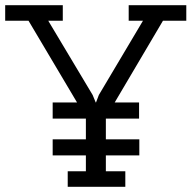

<svg xmlns="http://www.w3.org/2000/svg" viewBox="-41 -720 738 740"><path d="M220 0H442V-60H367V-121H496V-183H367V-263H495V-325H401L587 -640H677V-700H455V-640H510L340 -354L329 -325H328L316 -354L145 -640H201V-700H-21V-640H69L256 -325H162V-263H290V-183H162V-121H290V-60H220Z"/></svg>

Font: Josefin Slab Thin SemiBold
Style: Regular
Weight: 600
Version: Version 2.000